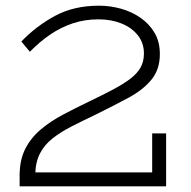

<svg xmlns="http://www.w3.org/2000/svg" viewBox="-20 -655 670 675"><path d="M49 0V-49H515V-186H564V0ZM542 -465Q542 -411 512.5 -375Q483 -339 432 -311.5Q381 -284 316 -252Q272 -231 233.5 -211.5Q195 -192 165.5 -169Q136 -146 120 -114.5Q104 -83 104 -38H49Q49 -93 69 -132Q89 -171 123.5 -200Q158 -229 201.5 -252Q245 -275 293 -298Q339 -320 375 -339Q411 -358 436 -376.5Q461 -395 473.5 -416.5Q486 -438 486 -467Q486 -504 464.5 -531Q443 -558 407 -572.5Q371 -587 326 -587Q278 -587 236 -573Q194 -559 156.5 -533.5Q119 -508 85 -473L55 -509Q108 -564 174 -599.5Q240 -635 328 -635Q367 -635 405 -624.5Q443 -614 474 -592.5Q505 -571 523.5 -539.5Q542 -508 542 -465Z"/></svg>

Font: BioRhyme ExtraBold Light
Style: Regular
Weight: 300
Version: Version 1.600;gftools[0.9.33]